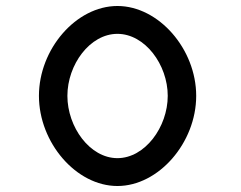

<svg xmlns="http://www.w3.org/2000/svg" viewBox="-20 -610 803 641"><path d="M372 -497C464 -497 540 -394 540 -290C540 -186 464 -82 372 -82C280 -82 205 -186 205 -290C205 -394 280 -497 372 -497ZM372 11C510 11 635 -134 635 -290C635 -446 510 -590 372 -590C234 -590 110 -446 110 -290C110 -134 234 11 372 11Z"/></svg>

Font: Charger Monospace
Style: Regular
Weight: 400
Designer: Jasper
Foundry: Cannot Into Space Fonts
Version: Version 0.980